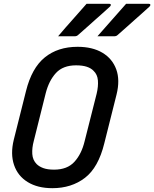

<svg xmlns="http://www.w3.org/2000/svg" viewBox="-20 -965 807 1005"><path d="M433 -945H553Q559 -945 560 -940.5Q561 -936 556 -931Q532 -909 514 -893Q496 -877 479 -862Q462 -847 441 -828Q420 -809 389 -782Q382 -775 370 -775H284Q322 -820 357.5 -859.5Q393 -899 433 -945ZM640 -945H760Q766 -945 767 -940.5Q768 -936 763 -931Q739 -909 721 -893Q703 -877 686 -862Q669 -847 648 -828Q627 -809 596 -782Q589 -775 577 -775H490Q529 -820 564.5 -859.5Q600 -899 640 -945ZM386 -720Q464 -720 516 -689Q568 -658 588.5 -602Q609 -546 590 -470L526 -215Q495 -88 424.5 -34Q354 20 254 20Q177 20 125 -12Q73 -44 53.5 -101.5Q34 -159 52 -233L116 -488Q146 -609 214.5 -664.5Q283 -720 386 -720ZM157 -228Q147 -191 149 -159Q151 -127 172 -106Q185 -93 207 -85Q229 -77 263 -77Q332 -77 369.5 -118Q407 -159 423 -226L486 -475Q495 -513 492.5 -544Q490 -575 470 -594Q457 -608 434.5 -615.5Q412 -623 378 -623Q310 -623 273 -583Q236 -543 219 -476Z"/></svg>

Font: Recursive Mn Lnr St Med
Style: Italic
Weight: 500
Italic angle: -15°
Monospace: yes
Version: Version 1.079;hotconv 1.0.112;makeotfexe 2.5.65598; ttfautoh